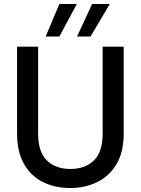

<svg xmlns="http://www.w3.org/2000/svg" viewBox="-20 -935 708 967"><path d="M333 12Q258 12 197.5 -17.5Q137 -47 101.5 -108Q66 -169 66 -263V-700H172V-262Q172 -170 216 -127Q260 -84 335 -84Q409 -84 453 -127Q497 -170 497 -262V-700H603V-263Q603 -169 566.5 -108Q530 -47 468.5 -17.5Q407 12 333 12ZM368 -751 444 -915H533L436 -751ZM210 -751 279 -915H367L279 -751Z"/></svg>

Font: Firefly Display Medium
Style: Regular
Weight: 500
Designer: Colophon Foundry, Jonny Pinhorn
Foundry: Colophon Foundry
Version: Version 1.200; ttfautohint (v1.8.3)